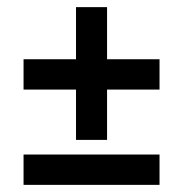

<svg xmlns="http://www.w3.org/2000/svg" viewBox="-20 -518 513 538"><path d="M193 -126V-267H46V-352H193V-498H280V-352H427V-267H280V-126ZM46 0V-85H427V0Z"/></svg>

Font: Kanit
Style: Regular
Weight: 400
Designer: Katatrad Team
Foundry: CadsonDemak
Version: Version 2.000; ttfautohint (v1.8.3)